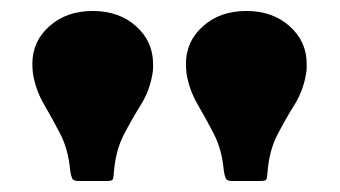

<svg xmlns="http://www.w3.org/2000/svg" viewBox="-20 -788 619 350"><path d="M258 -654Q253 -623 236.8 -597Q220.5 -571 205.5 -542Q190.5 -513 187.5 -472.5Q187 -462.5 185 -460.2Q183 -458 172.5 -458H123.5Q113.5 -458 111.2 -463.5Q109 -469 108 -477Q104.5 -515.5 89.8 -544Q75 -572.5 60 -598.2Q45 -624 40 -654Q39.5 -659.5 39.2 -663.5Q39 -667.5 39 -672Q39 -712.5 70 -740.2Q101 -768 149 -768Q197 -768 228 -740.2Q259 -712.5 259 -672Q259 -667.5 259 -663.5Q259 -659.5 258 -654ZM538 -654Q533 -623 516.8 -597Q500.5 -571 485.5 -542Q470.5 -513 467.5 -472.5Q467 -462.5 465 -460.2Q463 -458 452.5 -458H403.5Q393.5 -458 391.2 -463.5Q389 -469 388 -477Q384.5 -515.5 369.8 -544Q355 -572.5 340 -598.2Q325 -624 320 -654Q319.5 -659.5 319.2 -663.5Q319 -667.5 319 -672Q319 -712.5 350 -740.2Q381 -768 429 -768Q477 -768 508 -740.2Q539 -712.5 539 -672Q539 -667.5 539 -663.5Q539 -659.5 538 -654Z"/></svg>

Font: Besley* Fatface
Style: Regular
Weight: 900
Designer: Owen Earl
Foundry: indestructible type*
Version: Version 3.000; ttfautohint (v1.8.3)